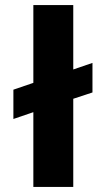

<svg xmlns="http://www.w3.org/2000/svg" viewBox="-20 -740 419 760"><path d="M112 0V-296L33 -269V-385L112 -412V-720H270V-465L346 -491V-374L270 -349V0Z"/></svg>

Font: Bricolage Grotesque 10pt ExtraBold
Style: Regular
Weight: 800
Designer: Mathieu Triay
Foundry: Atelier Triay
Version: Version 1.000; ttfautohint (v1.8.4.7-5d5b);gftools[0.9.32]